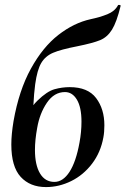

<svg xmlns="http://www.w3.org/2000/svg" viewBox="-20 -747 510 780"><path d="M26 -160Q26 -201 35 -255Q57 -380 105.5 -468Q154 -556 217 -605Q280 -654 348 -669Q386 -677 416 -689Q446 -701 459 -725Q460 -728 465.5 -727Q471 -726 470 -723Q454 -657 435 -626.5Q416 -596 387 -584Q358 -572 294 -559Q227 -546 195.5 -532.5Q164 -519 147.5 -491Q131 -463 123 -405Q113 -332 113 -202L60 -225Q94 -301 132.5 -338.5Q171 -376 201.5 -384.5Q232 -393 263 -393Q337 -393 370.5 -348.5Q404 -304 404 -238Q404 -210 400 -189Q389 -128 354 -82Q319 -36 269.5 -11.5Q220 13 167 13Q102 13 64 -28.5Q26 -70 26 -160ZM303 -168Q311 -211 311 -253Q311 -311 292.5 -342Q274 -373 244 -373Q200 -373 170.5 -329.5Q141 -286 131 -227Q122 -178 122 -138Q122 -77 142.5 -42.5Q163 -8 201 -8Q236 -8 262.5 -49Q289 -90 303 -168Z"/></svg>

Font: Cormorant Garamond
Style: Bold Italic
Weight: 700
Italic angle: -10°
Designer: Christian Thalmann (Catharsis Fonts)
Foundry: Catharsis Fonts
Version: Version 4.000